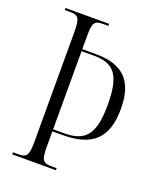

<svg xmlns="http://www.w3.org/2000/svg" viewBox="-134 -797 730 880"><g transform="rotate(20 231.0 -357.0)"><path d="M32 0H245V-10H219C177 -10 169 -23 169 -90V-162H218C364 -162 429 -223 429 -366C429 -500 370 -563 235 -563H169V-624C169 -692 176 -704 219 -704H245V-714H32V-704H58C99 -704 108 -692 108 -623V-90C108 -22 99 -10 58 -10H32ZM220 -172H169V-553H231C330 -553 366 -505 366 -362C366 -214 323 -172 220 -172Z"/></g></svg>

Font: Noto Serif Display ExtraCondensed Light
Style: Regular
Weight: 300
Width: 2
Designer: Monotype Design Team
Foundry: Monotype Imaging Inc.
Version: Version 2.009